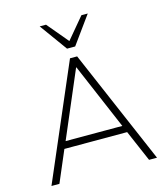

<svg xmlns="http://www.w3.org/2000/svg" viewBox="-133 -1038 998 1142"><g transform="rotate(-15 366.0 -467.5)"><path d="M41 0 344 -705H388L691 0H642L554 -204L584 -193H148L177 -204L90 0ZM365 -643 188 -228 165 -236H567L544 -228L367 -643ZM342 -765 219 -935H258L367 -805L476 -935H515L392 -765Z"/></g></svg>

Font: Nunito Sans 10pt ExtraLight
Style: Regular
Weight: 250
Designer: Vernon Adams
Foundry: Vernon Adams
Version: Version 3.101;gftools[0.9.27]